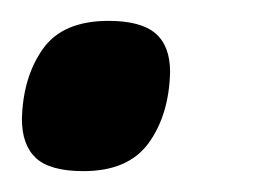

<svg xmlns="http://www.w3.org/2000/svg" viewBox="-20 -159 250 184"><path d="M1 -45Q2 -85 21 -112Q40 -139 84 -139Q115 -139 129 -127Q143 -115 143 -90Q142 -49 122.5 -22Q103 5 60 5Q28 5 14.5 -7.5Q1 -20 1 -45Z"/></svg>

Font: Georama SemiBold
Style: Italic
Weight: 600
Italic angle: -9°
Designer: Jean-Baptiste Levee
Foundry: Production Type
Version: Version 1.000